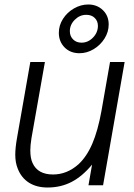

<svg xmlns="http://www.w3.org/2000/svg" viewBox="-20 -825 598 855"><path d="M59 -74Q48 -101 48 -136Q48 -167 56 -212L115 -549H180L120 -209Q115 -177 115 -156Q115 -120 125 -99Q148 -48 216 -48Q278 -48 329 -93Q366 -127 391 -185Q416 -243 432 -332L470 -549H535L439 0H374L390 -92Q347 -40 299 -15Q251 10 192 10Q143 10 109 -11.5Q75 -33 59 -74ZM242 -679Q242 -712 260.5 -741Q279 -770 309.5 -787.5Q340 -805 373 -805Q412 -805 438 -780Q464 -755 464 -716Q464 -683 445.5 -653.5Q427 -624 397 -606Q367 -588 334 -588Q293 -588 267.5 -614Q242 -640 242 -679ZM416 -710Q416 -731 402 -745Q388 -759 364 -759Q335 -759 313 -737Q291 -715 291 -686Q291 -664 305.5 -649.5Q320 -635 343 -635Q372 -635 394 -657.5Q416 -680 416 -710Z"/></svg>

Font: Open Sauce One Light Italic
Style: Regular
Weight: 300
Italic angle: -10°
Designer: Alfredo Marco Pradil
Foundry: Creative Sauce Fz LLC
Version: Version 1.477